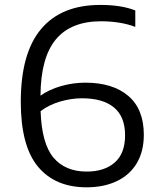

<svg xmlns="http://www.w3.org/2000/svg" viewBox="-20 -770 652 799"><path d="M578.5 -209Q578.5 -139.5 548.8 -90.2Q519 -41 465.2 -15.8Q411.5 9.5 340.5 9.5Q209.5 9.5 138 -76.5Q66.5 -162.5 66.5 -346.5Q66.5 -548.5 150.8 -649Q235 -749.5 397.5 -749.5Q485.5 -749.5 543 -726.5V-658Q512 -670 475 -675.8Q438 -681.5 401 -681.5Q275 -681.5 212.2 -605.8Q149.5 -530 148.5 -372Q184.5 -397.5 234.2 -411.8Q284 -426 335 -426Q449 -426 513.8 -371Q578.5 -316 578.5 -209ZM500.5 -207Q500.5 -284.5 454.2 -322.8Q408 -361 321.5 -361Q277 -361 230.5 -347.5Q184 -334 149 -307.5Q153.5 -173 202.2 -114.5Q251 -56 341 -56Q414.5 -56 457.5 -93.8Q500.5 -131.5 500.5 -207Z"/></svg>

Font: Encode Sans Semi Expanded
Style: Regular
Weight: 400
Width: 6
Designer: Multiple Designers
Foundry: Impallari Type
Version: Version 2.000